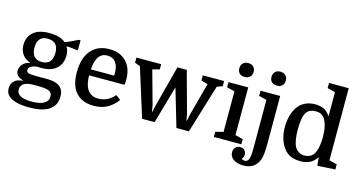

<svg xmlns="http://www.w3.org/2000/svg" viewBox="-95 -1208 3437 1827"><g transform="rotate(15 1624.0 -295.0)"><path d="M521 7Q521 94 455.5 139Q390 184 256 184Q188 184 135.5 171Q83 158 53.5 130.5Q24 103 24 58Q24 12 52.5 -15Q81 -42 136 -46V-50Q63 -70 63 -127Q63 -147 73 -168Q83 -189 105 -205.5Q127 -222 163 -229Q111 -244 82 -283.5Q53 -323 53 -378Q53 -458 107.5 -504Q162 -550 260 -550Q321 -550 358.5 -538.5Q396 -527 424 -504L458 -516L550 -560H567V-462H550L480 -470H452Q475 -436 475 -384Q475 -303 423 -256Q371 -209 275 -209Q265 -209 255 -209.5Q245 -210 235 -211Q195 -206 173 -192.5Q151 -179 151 -156Q151 -137 169.5 -129.5Q188 -122 239 -122H355Q437 -122 479 -90.5Q521 -59 521 7ZM291 -35H246Q179 -35 149 -13.5Q119 8 119 43Q119 124 266 124Q346 124 387.5 100.5Q429 77 429 31Q429 -5 398 -20Q367 -35 291 -35ZM161 -382Q161 -325 186.5 -295Q212 -265 261 -265Q316 -265 341.5 -295Q367 -325 367 -382Q367 -437 341.5 -465.5Q316 -494 261 -494Q211 -494 186 -465.5Q161 -437 161 -382Z M1081 -259H732Q732 -189 752 -143Q769 -105 799.5 -86Q830 -67 871 -67Q916 -67 958 -87Q1000 -107 1031 -145L1078 -109Q1043 -59 986.5 -24.5Q930 10 846 10Q774 10 721 -19.5Q668 -49 640 -106Q625 -137 618 -175Q611 -213 611 -257Q611 -397 675.5 -473.5Q740 -550 856 -550Q962 -550 1023 -486.5Q1084 -423 1084 -311Q1084 -300 1083.5 -290.5Q1083 -281 1081 -259ZM852 -486Q744 -486 733 -318H963V-346Q963 -413 934 -449.5Q905 -486 852 -486Z M1298 -469 1389 -140 1399 -81H1404L1416 -140L1524 -550H1616L1728 -141L1738 -82H1742L1754 -141L1842 -469L1777 -488V-539H1987V-488L1933 -469L1787 10H1664L1555 -361L1449 10H1326L1176 -469L1123 -488V-539H1367V-488Z M2107 -470 2030 -489V-540H2224V-70L2301 -51V0H2030V-51L2107 -70ZM2095 -695Q2095 -726 2113.5 -745Q2132 -764 2165 -764Q2198 -764 2217 -745Q2236 -726 2236 -695Q2236 -665 2217 -646Q2198 -627 2165 -627Q2131 -627 2113 -645.5Q2095 -664 2095 -695Z M2539 -540V-85Q2539 -11 2534.5 31.5Q2530 74 2517 101Q2496 147 2459.5 168.5Q2423 190 2371 190Q2311 190 2273 164.5Q2235 139 2235 95Q2235 67 2252 47.5Q2269 28 2299 28Q2326 28 2342 45Q2358 62 2358 88Q2358 99 2354 110Q2350 121 2341 128Q2343 138 2353.5 140.5Q2364 143 2372 143Q2398 143 2410 115Q2422 87 2422 14V-470L2345 -489V-540ZM2412 -695Q2412 -726 2430.5 -745Q2449 -764 2482 -764Q2515 -764 2534 -745Q2553 -726 2553 -695Q2553 -665 2534.5 -646Q2516 -627 2482 -627Q2448 -627 2430 -645.5Q2412 -664 2412 -695Z M2658 -268Q2658 -333 2676 -391Q2694 -449 2726 -485Q2755 -517 2795 -533.5Q2835 -550 2885 -550Q2931 -550 2967.5 -533Q3004 -516 3033 -472V-710L2956 -729V-780H3150V-70L3227 -51V0L3052 10L3044 -72Q3013 -26 2974 -8Q2935 10 2884 10Q2830 10 2791.5 -6Q2753 -22 2727 -53Q2695 -89 2676.5 -145Q2658 -201 2658 -268ZM3033 -266Q3033 -325 3023 -368.5Q3013 -412 2998 -436Q2983 -461 2960.5 -474Q2938 -487 2904 -487Q2876 -487 2851 -476.5Q2826 -466 2811 -441Q2797 -417 2790 -373.5Q2783 -330 2783 -276Q2783 -218 2791 -174.5Q2799 -131 2813 -106Q2828 -81 2852 -66.5Q2876 -52 2907 -52Q2934 -52 2958.5 -63Q2983 -74 2998 -98Q3015 -125 3024 -168Q3033 -211 3033 -266Z"/></g></svg>

Font: Domine SemiBold
Style: Regular
Weight: 600
Designer: Pablo Impallari, Rodrigo Fuenzalida, Brenda Gallo
Foundry: Pablo Impallari, Rodrigo Fuenzalida, Brenda Gallo
Version: Version 2.000